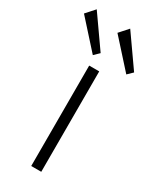

<svg xmlns="http://www.w3.org/2000/svg" viewBox="-333 -1026 894 1093"><g transform="rotate(30 113.5 -479.5)"><path d="M80 0V-660H146V0ZM288 -722 126 -902 177 -959 321 -754ZM68 -722 -94 -902 -43 -959 101 -754Z"/></g></svg>

Font: Lil Grotesk
Style: Regular
Weight: 400
Designer: Bastien Sozeau
Foundry: NBR — Bastien Sozeau
Version: Version 4.002; ttfautohint (v1.8.4.7-5d5b)